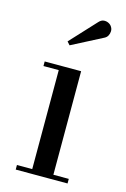

<svg xmlns="http://www.w3.org/2000/svg" viewBox="-108 -737 519 789"><g transform="rotate(15 151.5 -342.5)"><path d="M196.5 -460V-19.5H262V0H41.5V-19.5H106.5V-440.5H41.5V-460ZM123 -550.5 111 -564 212 -673Q222 -684 233 -685Q244 -686 253.8 -681Q263.5 -676 268 -667.5Q273 -659.5 272.5 -649.5Q272 -639.5 267.5 -631.2Q263 -623 254.5 -618.5Z"/></g></svg>

Font: Bodoni Moda SC
Style: Regular
Weight: 400
Designer: Owen Earl
Foundry: indestructible type
Version: Version 2.005